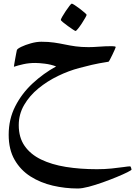

<svg xmlns="http://www.w3.org/2000/svg" viewBox="-20 -552 789 1079"><path d="M719.2 400.9Q719.2 404.3 695.8 416Q672.4 427.7 635.7 442.9Q599.1 458 557.4 472.9Q515.6 487.8 478.3 497.6Q440.9 507.3 417 507.3Q345.7 507.3 276.6 491.2Q207.5 475.1 151.6 439.7Q95.7 404.3 62.3 346.4Q28.8 288.6 28.8 205.1Q28.8 117.7 65.7 45.4Q102.5 -26.9 163.3 -83.3Q224.1 -139.6 295.4 -178.7Q266.1 -189.9 232.4 -194.1Q198.7 -198.2 178.2 -198.2Q142.6 -198.2 111.3 -191.2Q80.1 -184.1 58.1 -176.8Q58.1 -179.7 60.3 -192.4Q62.5 -205.1 65.4 -221.4Q68.4 -237.8 71 -251.7Q73.7 -265.6 74.7 -270Q76.2 -277.3 99.1 -288.6Q122.1 -299.8 153.6 -308.6Q185.1 -317.4 212.4 -317.4Q252.9 -317.4 284.4 -312.7Q315.9 -308.1 344.7 -302Q373.5 -295.9 405.3 -291.5Q437 -287.1 478 -287.1Q503.4 -287.1 537.8 -289.8Q572.3 -292.5 608.9 -292.5Q617.7 -292.5 624 -291.3Q630.4 -290 630.4 -287.6Q630.4 -285.6 624.8 -272.9Q619.1 -260.3 611.6 -244.4Q604 -228.5 597.7 -216.8Q591.3 -205.1 589.8 -205.1Q533.2 -196.3 495.8 -187.5Q458.5 -178.7 425.8 -169.9Q366.2 -154.3 306.2 -125.2Q246.1 -96.2 196 -55.2Q146 -14.2 115.7 37.8Q85.4 89.8 85.4 151.4Q85.4 220.7 118.4 268.1Q151.4 315.4 210.7 344.2Q270 373 350.3 386Q430.7 398.9 524.9 398.9Q567.9 398.9 606.7 395Q645.5 391.1 673.1 387Q700.7 382.8 711.4 382.8Q713.9 382.8 716.6 390.6Q719.2 398.4 719.2 400.9ZM466.8 -468.8Q466.8 -465.3 458.7 -451.2Q450.7 -437 439.5 -419.9Q428.2 -402.8 418.2 -390.4Q408.2 -377.9 404.3 -377.9Q402.3 -377.9 389.6 -386.2Q377 -394.5 361.1 -406Q345.2 -417.5 333.5 -427.2Q321.8 -437 321.8 -440.4Q321.8 -443.8 329.8 -458.3Q337.9 -472.7 349.4 -489.7Q360.8 -506.8 370.6 -519.3Q380.4 -531.7 383.3 -531.7Q386.7 -531.7 399.9 -523.2Q413.1 -514.6 428.5 -502.9Q443.8 -491.2 455.3 -481.2Q466.8 -471.2 466.8 -468.8Z"/></svg>

Font: Scheherazade New SemiBold
Style: Regular
Weight: 600
Designer: SIL International
Foundry: SIL International
Version: Version 4.000